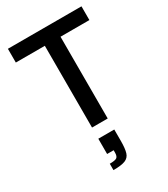

<svg xmlns="http://www.w3.org/2000/svg" viewBox="-235 -794 1049 1198"><g transform="rotate(-30 290.0 -195.5)"><path d="M234 0V-589H25V-688H555V-589H347V0ZM217 297V251Q255 251 267.5 242.5Q280 234 280 207V190H233V80H348V162Q348 217 339 246Q330 275 302 286Q274 297 217 297Z"/></g></svg>

Font: Saira Medium
Style: Regular
Weight: 500
Designer: Hector Gatti with collaboration of the Omnibus-Type team
Foundry: Omnibus-Type
Version: Version 1.100; ttfautohint (v1.8.3)